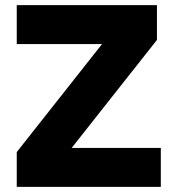

<svg xmlns="http://www.w3.org/2000/svg" viewBox="-20 -725 665 745"><path d="M45 0V-135L417 -606V-554H45V-705H589V-570L217 -99V-151H604V0Z"/></svg>

Font: Nunito Sans 12pt ExtraLight 12pt Black
Style: Regular
Weight: 900
Version: Version 3.101;gftools[0.9.27]